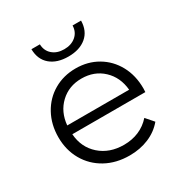

<svg xmlns="http://www.w3.org/2000/svg" viewBox="-170 -864 958 1002"><g transform="rotate(-30 309.0 -363.5)"><path d="M561 -241H121Q127 -159 184 -108.5Q241 -58 328 -58Q377 -58 418 -75.5Q459 -93 489 -127L529 -81Q494 -39 441.5 -17Q389 5 326 5Q245 5 182.5 -29.5Q120 -64 85 -125Q50 -186 50 -263Q50 -340 83.5 -401Q117 -462 175.5 -496Q234 -530 307 -530Q380 -530 438 -496Q496 -462 529 -401.5Q562 -341 562 -263ZM121 -294H494Q487 -372 435.5 -420.5Q384 -469 307 -469Q231 -469 179.5 -420.5Q128 -372 121 -294ZM158 -732H209Q210 -693 237 -669.5Q264 -646 307 -646Q350 -646 377.5 -669.5Q405 -693 406 -732H457Q456 -670 415.5 -636Q375 -602 307 -602Q239 -602 199 -636Q159 -670 158 -732Z"/></g></svg>

Font: APTA Sans Regular
Style: Regular
Weight: 400
Version: Version 7.200